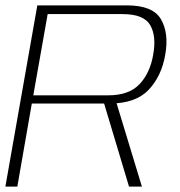

<svg xmlns="http://www.w3.org/2000/svg" viewBox="-23 -695 670 715"><path d="M-3 0H41.5L95.5 -309.5H385Q482.5 -309.5 530.8 -360.8Q579 -412 592.5 -492Q606.5 -571.5 576.5 -623.2Q546.5 -675 450 -675H116ZM457.5 0H505.5L406 -327.5L360.5 -323.5ZM101 -340 154.5 -642.5H433.5Q513 -642.5 536.5 -601.2Q560 -560 547.5 -491.5Q536 -423.5 496.8 -381.8Q457.5 -340 380 -340Z"/></svg>

Font: Anybody SemiExpanded ExtraLight
Style: Italic
Weight: 250
Width: 6
Italic angle: -10°
Version: Version 1.113;gftools[0.9.25]